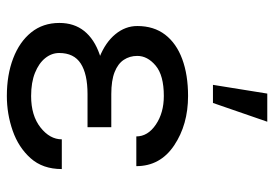

<svg xmlns="http://www.w3.org/2000/svg" viewBox="-144 -674 827 580"><g transform="rotate(90 270.0 -383.5)"><path d="M256.3 -286.6H363.8V-233.9H263.7Q203.1 -233.9 171.4 -213.4Q139.6 -192.9 139.6 -148.4Q139.6 -125.5 155 -106.2Q170.4 -86.9 199.5 -75.2Q228.5 -63.5 269.5 -63.5Q328.6 -63.5 364.5 -91.8Q400.4 -120.1 400.4 -156.2H490.2Q490.2 -98.6 457.5 -62Q424.8 -25.4 374.3 -7.8Q323.7 9.8 269.5 9.8Q205.6 9.8 155.8 -9.3Q106 -28.3 77.4 -63.7Q48.8 -99.1 48.8 -148.9Q48.8 -193.4 73.2 -223.9Q97.7 -254.4 144 -270.5Q190.4 -286.6 256.3 -286.6ZM363.8 -252.4H256.3Q196.3 -252.4 151.9 -270.3Q107.4 -288.1 82.8 -318.1Q58.1 -348.1 58.1 -384.3Q58.1 -434.1 84.2 -468.3Q110.4 -502.4 158 -520Q205.6 -537.6 269.5 -537.6Q356 -537.6 418.7 -495.6Q481.4 -453.6 481.4 -381.3H391.6Q391.6 -416 356 -440.2Q320.3 -464.4 269.5 -464.4Q207 -464.4 177.7 -439.7Q148.4 -415 148.4 -384.3Q148.4 -361.3 160.2 -343.5Q171.9 -325.7 197.3 -315.7Q222.7 -305.7 263.7 -305.7H363.8ZM235.8 -612.8 262.2 -776.9H347.2L290.5 -612.8Z"/></g></svg>

Font: RobotoDEMO
Style: Regular
Weight: 400
Designer: Christian Robertson
Foundry: Google
Version: Version 2.136